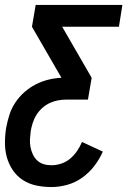

<svg xmlns="http://www.w3.org/2000/svg" viewBox="-25 -540 545 775"><path d="M183 215Q152 215 122.5 209Q93 203 68.5 187.5Q44 172 27.5 148Q11 124 3 96Q-5 68 -5 37Q-5 6 0 -25Q5 -51 13 -76.5Q21 -102 36.5 -125.5Q52 -149 73.5 -168Q95 -187 119.5 -199.5Q144 -212 170.5 -218.5Q197 -225 223 -226L104 -432L119 -520H469L455 -432H226L345 -226L330 -138H244Q227 -138 210 -135Q193 -132 176.5 -124.5Q160 -117 146 -104.5Q132 -92 122.5 -77Q113 -62 107.5 -45Q102 -28 99 -11Q97 5 96 21.5Q95 38 98 53.5Q101 69 107.5 83Q114 97 125 107.5Q136 118 151 122.5Q166 127 183 127Q202 127 222 120.5Q242 114 258 100.5Q274 87 286 69.5Q298 52 306 33L390 72Q377 102 356 129.5Q335 157 307 177Q279 197 246.5 206Q214 215 183 215Z"/></svg>

Font: Iosevka SS04 Semibold
Style: Italic
Weight: 600
Italic angle: -9°
Monospace: yes
Designer: Belleve Invis
Foundry: Belleve Invis
Version: Version 19.0.0; ttfautohint (v1.8.4)